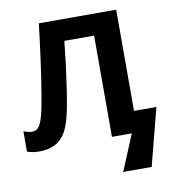

<svg xmlns="http://www.w3.org/2000/svg" viewBox="-97 -803 1032 1101"><g transform="rotate(-10 419.0 -252.5)"><path d="M618.2 0H502.4V-589.4H329.1Q314.5 -446.8 295.2 -318.1Q275.9 -189.5 259.3 -134.8Q243.2 -81.5 219.7 -51Q196.3 -20.5 161.6 -5.4Q126.5 10.3 78.1 10.3Q38.1 10.3 7.8 -1V-118.7Q38.1 -108.4 57.1 -108.4Q81.5 -108.4 96.4 -127.2Q111.3 -146 122.6 -189.9Q134.8 -234.9 147.9 -317.4Q173.8 -471.7 202.6 -713.9H652.8V-124.5H783.2L696.8 209.5H530.8Z"/></g></svg>

Font: Viking Open Sans
Style: Bold
Weight: 700
Foundry: Ascender Corporation
Version: Version 2.001